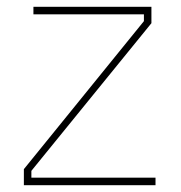

<svg xmlns="http://www.w3.org/2000/svg" viewBox="-20 -543 531 563"><path d="M50 0V-47L402 -481V-501H78V-523H424V-475L72 -42V-22H436V0Z"/></svg>

Font: Tomorrow Thin
Style: Regular
Weight: 250
Designer: Tony de Marco, Monica Rizzolli
Foundry: Just in Type
Version: Version 2.002